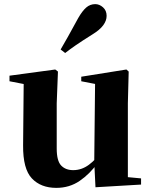

<svg xmlns="http://www.w3.org/2000/svg" viewBox="-20 -894 731 931"><path d="M253 17Q178 17 134.5 -29Q91 -75 92 -189L95 -505L129 -480L26 -500V-527L248 -557L261 -547L255 -393V-174Q255 -114 276.5 -91.5Q298 -69 335 -69Q376 -69 411 -95Q446 -121 472 -160L511 -103H453Q416 -51 366.5 -17Q317 17 253 17ZM443 14 437 -107V-110L441 -487L374 -500V-522L593 -557L604 -547L600 -393V-35L664 -29V1ZM274 -654Q291 -683 309.5 -716Q328 -749 359 -806Q379 -841 398 -857.5Q417 -874 442 -874Q462 -874 479.5 -858.5Q497 -843 497 -817Q497 -794 480.5 -771.5Q464 -749 428 -727Q377 -695 348 -675Q319 -655 296 -637Z"/></svg>

Font: Noto Serif JP Black
Style: Regular
Weight: 900
Designer: Ryoko NISHIZUKA 西塚涼子 (kana & ideographs); Frank Grießhammer (Latin, Greek & Cyrillic); Wenlong ZHANG 张文龙 (bopomofo); San
Foundry: Adobe
Version: Version 2.003-H1;hotconv 1.1.1;makeotfexe 2.6.0